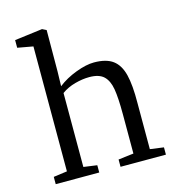

<svg xmlns="http://www.w3.org/2000/svg" viewBox="-115 -893 917 993"><g transform="rotate(-15 343.0 -396.5)"><path d="M134 -49V-718L51 -733V-774L200 -793L222 -782L221 -561L219 -482Q261 -515 317 -536Q373 -557 414 -557Q480 -557 515.5 -530.5Q551 -504 565 -448Q579 -392 578 -296V-49L651 -39V0H408V-39L490 -49V-260Q490 -347 482 -394.5Q474 -442 449 -466Q424 -490 371 -490Q335 -490 294.5 -479Q254 -468 222 -445V-49L294 -39V0H61V-39Z"/></g></svg>

Font: Grenzecho Serif
Style: Serif-Regular
Weight: 400
Designer: Dan Reynolds
Foundry: Dan Reynolds
Version: Version 1.001; ttfautohint (v1.1) -l 5 -r 5 -G 72 -x 0 -D la